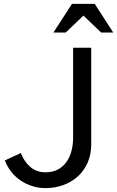

<svg xmlns="http://www.w3.org/2000/svg" viewBox="-20 -955 601 985"><path d="M213 10Q179 10 146.5 0Q114 -10 86.5 -28.5Q59 -47 38 -73.5Q17 -100 5 -132L87 -170Q95 -149 107 -131Q119 -113 134.5 -99.5Q150 -86 169.5 -78.5Q189 -71 213 -71Q251 -71 278 -86Q305 -101 322 -125.5Q339 -150 347 -182Q355 -214 355 -247V-710H448V-215Q448 -163 430 -121.5Q412 -80 380.5 -51Q349 -22 306 -6Q263 10 213 10ZM349 -935H466L561 -788H499L408 -875L317 -788H254Z"/></svg>

Font: Rising Sun
Style: Regular
Weight: 400
Designer: Matt McInerney, Pablo Impallari, Rodrigo Fuenzalida (Raleway font), Stephen Hutchings (Greek), Cristiano Sobral (main ch
Foundry: The Rising Sun Project Authors
Version: Version 4.327; ttfautohint (v1.8.4.7-5d5b-dirty)